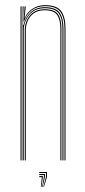

<svg xmlns="http://www.w3.org/2000/svg" viewBox="-20 -625 333 748"><path d="M231.2 0V-514Q231.2 -556 215.2 -578.5Q199.2 -601 154.2 -601Q126.2 -601 104.6 -585.6Q83 -570.2 74 -542.5H72L75.8 -600H80V-596.2L75.8 -555.5H76.8Q85.5 -577.8 107.4 -591.4Q129.2 -605 154.2 -605Q201.8 -605 218.5 -581.5Q235.2 -558 235.2 -514V0ZM60 0V-600H64V0ZM68 0V-600H72L70 -527.8H72Q77.8 -556.5 99.4 -576.8Q121 -597 154.2 -597Q198.2 -597 212.8 -574.6Q227.2 -552.2 227.2 -514V0H223.2V-514Q223.2 -552 209 -572.5Q194.8 -593 154.2 -593Q124.8 -593 106.8 -579Q88.8 -565 80.6 -545.4Q72.5 -525.8 72.5 -508.8V0ZM76.5 0V-508.8Q76.5 -525.8 84 -544.4Q91.5 -563 108.5 -576Q125.5 -589 154.2 -589Q192.2 -589 205.8 -569.6Q219.2 -550.2 219.2 -514V0H215.2V-514Q215.2 -548.2 202.6 -566.6Q190 -585 154.2 -585Q127.5 -585 111.2 -572.9Q95 -560.8 87.8 -543.1Q80.5 -525.5 80.5 -508.8V0ZM148.8 103 159 65V49H133V45H163V65L151.2 103ZM144 103 151 65V57H133V53H155V65L146.2 103ZM139.2 103 143 65H133V61H147V65L141.5 103Z"/></svg>

Font: Big Shoulders Inline Display Thin
Style: Regular
Weight: 100
Designer: Patric King
Foundry: XO Type Co
Version: Version 1.000